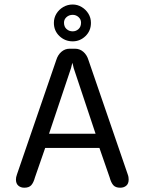

<svg xmlns="http://www.w3.org/2000/svg" viewBox="-20 -844 659 873"><path d="M90.5 9.5Q74 9.5 63.2 0Q52.5 -9.5 52.5 -27.5Q52.5 -32.5 53.5 -38.2Q54.5 -44 57 -50.5L236 -571.5Q243 -594.5 259.2 -608.5Q275.5 -622.5 296.5 -622.5H321Q342.5 -622.5 358.8 -608.5Q375 -594.5 382 -571.5L561 -50.5Q563.5 -44 564.2 -38.2Q565 -32.5 565 -27.5Q565 -9 554.2 0.2Q543.5 9.5 526.5 9.5Q505.5 9.5 495.2 -2Q485 -13.5 478.5 -37.5L432 -171.5H185.5L139 -37.5Q132.5 -13.5 122.2 -2Q112 9.5 90.5 9.5ZM203 -236H414.5L315 -534.5Q313.5 -541.5 312 -547.5Q310.5 -553.5 309 -558.5Q308 -553.5 306.2 -547.5Q304.5 -541.5 303 -534.5ZM310.5 -656Q275.5 -656 250.2 -680Q225 -704 225 -740Q225 -763 236.5 -781.8Q248 -800.5 267.5 -812Q287 -823.5 310.5 -823.5Q332.5 -823.5 351.5 -812Q370.5 -800.5 382 -781.8Q393.5 -763 393.5 -740Q393.5 -704 368.8 -680Q344 -656 310.5 -656ZM310.5 -701.5Q326 -701.5 337.2 -712Q348.5 -722.5 348.5 -741Q348.5 -756 337.2 -766.2Q326 -776.5 310.5 -776.5Q294 -776.5 282.5 -766.2Q271 -756 271 -741Q271 -722.5 282.5 -712Q294 -701.5 310.5 -701.5Z"/></svg>

Font: Sono Monospace
Style: Regular
Weight: 400
Designer: Tyler Finck
Foundry: Tyler Finck
Version: Version 2.112